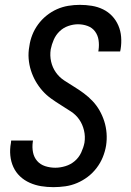

<svg xmlns="http://www.w3.org/2000/svg" viewBox="-20 -763 540 791"><path d="M200 8Q174 8 149.5 4Q125 0 102.5 -10Q80 -20 62.5 -36.5Q45 -53 35 -75Q25 -97 22.5 -122.5Q20 -148 25 -174L26 -184H116L115 -178Q112 -156 116 -135.5Q120 -115 133 -100Q146 -85 166 -78.5Q186 -72 208 -72Q228 -72 249.5 -78.5Q271 -85 288 -99.5Q305 -114 314.5 -134.5Q324 -155 328 -175Q332 -201 326 -226Q320 -251 306.5 -270.5Q293 -290 272.5 -303.5Q252 -317 231 -330Q210 -343 190.5 -357Q171 -371 155 -389Q139 -407 127 -428Q115 -449 107.5 -472.5Q100 -496 98 -521.5Q96 -547 101 -573Q104 -596 113 -619Q122 -642 137 -662.5Q152 -683 172 -699Q192 -715 214.5 -725Q237 -735 261 -739Q285 -743 309 -743Q334 -743 358.5 -739Q383 -735 404.5 -724.5Q426 -714 442 -697Q458 -680 467.5 -658Q477 -636 479 -611Q481 -586 477 -561L475 -551H385L386 -557Q389 -578 386 -598Q383 -618 371.5 -633.5Q360 -649 341 -656Q322 -663 301 -663Q282 -663 261.5 -656Q241 -649 225.5 -634Q210 -619 201.5 -599.5Q193 -580 189 -560Q185 -534 190.5 -509.5Q196 -485 210 -465Q224 -445 244.5 -431.5Q265 -418 285.5 -405.5Q306 -393 325.5 -378.5Q345 -364 361.5 -346.5Q378 -329 390 -308Q402 -287 409.5 -263.5Q417 -240 419 -214.5Q421 -189 417 -163Q413 -139 403.5 -115.5Q394 -92 378 -71Q362 -50 341.5 -34.5Q321 -19 297.5 -9Q274 1 249 4.5Q224 8 200 8Z"/></svg>

Font: Iosevka Medium
Style: Italic
Weight: 500
Italic angle: -9°
Monospace: yes
Designer: Belleve Invis
Foundry: Belleve Invis
Version: Version 32.5.0; ttfautohint (v1.8.4)